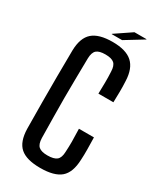

<svg xmlns="http://www.w3.org/2000/svg" viewBox="-228 -992 902 1076"><g transform="rotate(30 222.5 -453.5)"><path d="M228 8Q139 8 98.5 -27.5Q58 -63 56 -146Q55 -238 54.5 -319Q54 -400 54.5 -481Q55 -562 56 -654Q58 -735 99 -771Q140 -807 228 -807Q315 -807 356 -770Q397 -733 400 -654Q402 -618 401.5 -585Q401 -552 400 -516H303Q304 -554 304.5 -587.5Q305 -621 303 -658Q302 -696 285 -711Q268 -726 228 -726Q188 -726 171 -711Q154 -696 153 -658Q152 -585 151 -522Q150 -459 150 -399.5Q150 -340 151 -277Q152 -214 153 -142Q154 -103 171.5 -88Q189 -73 228 -73Q270 -73 288 -88Q306 -103 307 -142Q309 -175 309 -207.5Q309 -240 307 -291H404Q405 -249 405.5 -214Q406 -179 404 -146Q401 -63 360 -27.5Q319 8 228 8ZM201 -842V-844L306 -915H384V-913L268 -842Z"/></g></svg>

Font: Big Shoulders Text SemiBold
Style: Regular
Weight: 600
Designer: Patric King
Foundry: XO Type Co
Version: Version 1.000; ttfautohint (v1.8.2)